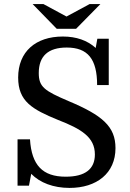

<svg xmlns="http://www.w3.org/2000/svg" viewBox="-20 -910 639 941"><path d="M353 -769 472 -890H419L306 -829L193 -890H140L258 -769ZM321 11C454 11 546 -61 546 -184C546 -290 482 -345 315 -415C198 -465 170 -484 170 -552C170 -635 216 -677 307 -677C410 -677 456 -621 456 -493H513V-720H457L449 -675C408 -712 354 -731 288 -731C155 -731 69 -657 69 -530C69 -413 138 -374 265 -322C378 -278 445 -238 445 -153C445 -81 397 -44 302 -44C189 -44 135 -100 127 -227H66V0H122L133 -58C176 -14 242 11 321 11Z"/></svg>

Font: Domine
Style: Regular
Weight: 400
Designer: Pablo Impallari, Rodrigo Fuenzalida, Brenda Gallo
Foundry: Pablo Impallari, Rodrigo Fuenzalida, Brenda Gallo
Version: Version 2.000